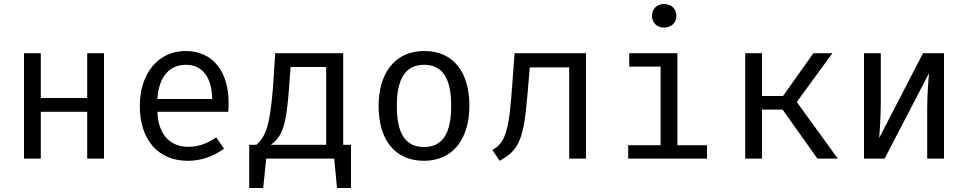

<svg xmlns="http://www.w3.org/2000/svg" viewBox="-20 -793 4840 960"><path d="M416 0H500V-527H416V-303H184V-527H100V0H184V-234H416Z M767 -234H1121C1122 -245 1123 -261 1123 -279C1123 -439 1041 -538 908 -538C768 -538 679 -422 679 -263C679 -99 766 11 920 11C985 11 1051 -12 1100 -50L1061 -106C1014 -75 974 -59 920 -59C839 -59 771 -112 767 -234ZM909 -469C989 -469 1039 -411 1041 -298H767C774 -414 831 -469 909 -469Z M1696 -69V-527H1356L1345 -357C1330 -167 1309 -110 1262 -69H1226V147H1296L1311 0H1651L1665 147H1735V-69ZM1611 -69H1343H1334C1394 -112 1412 -169 1426 -363L1433 -458H1611Z M2101 -538C1953 -538 1873 -425 1873 -263C1873 -97 1952 11 2100 11C2247 11 2327 -102 2327 -264C2327 -430 2249 -538 2101 -538ZM2101 -469C2191 -469 2236 -403 2236 -264C2236 -123 2191 -58 2100 -58C2009 -58 1964 -123 1964 -263C1964 -403 2010 -469 2101 -469Z M2910 -527H2553L2537 -314C2521 -102 2491 -73 2442 -43L2478 11C2570 -41 2598 -83 2617 -317L2629 -456H2826V0H2910Z M3300 -773C3264 -773 3240 -748 3240 -714C3240 -680 3264 -655 3300 -655C3337 -655 3362 -680 3362 -714C3362 -748 3337 -773 3300 -773ZM3367 -527H3126V-460H3283V-67H3121V0H3515V-67H3367Z M3706 0H3790V-245H3893L4067 0H4169L3964 -283L4142 -527H4047L3895 -313H3790V-527H3706Z M4700 -527H4595L4376 -103C4376 -110 4384 -198 4384 -280V-527H4300V0H4403L4625 -427C4625 -420 4616 -340 4616 -246V0H4700Z"/></svg>

Font: FiraMono Nerd Font
Style: Regular
Weight: 400
Designer: Carrois Corporate & Edenspiekermann AG
Foundry: Carrois Corporate GbR & Edenspiekermann AG
Version: Version 003.206;Nerd Fonts 3.3.0